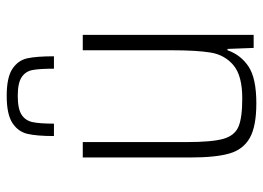

<svg xmlns="http://www.w3.org/2000/svg" viewBox="-126 -651 785 573"><g transform="rotate(-90 266.5 -364.5)"><path d="M83 -190V-510H129V-201Q129 -125 138.5 -91Q148 -57 174.5 -45.5Q201 -34 259 -34Q327 -34 358 -60Q389 -86 396 -127.5Q403 -169 403 -246V-510H449V0H410L407 -78H403Q389 -38 354 -15Q319 8 245 8Q176 8 141.5 -11.5Q107 -31 95 -72Q83 -113 83 -190ZM385 -596H348Q348 -639 344 -660Q340 -681 322.5 -692.5Q305 -704 267 -704Q228 -704 210.5 -692.5Q193 -681 188.5 -659.5Q184 -638 184 -596H147Q147 -647 153.5 -675Q160 -703 186 -720Q212 -737 267 -737Q322 -737 347.5 -720Q373 -703 379 -675.5Q385 -648 385 -596Z"/></g></svg>

Font: Saira Semi Condensed ExtraLight
Style: Regular
Weight: 200
Width: 4
Designer: Hector Gatti with collaboration of the Omnibus-Type team
Foundry: Omnibus-Type
Version: Version 1.001; ttfautohint (v1.8)